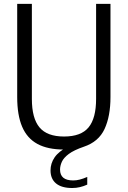

<svg xmlns="http://www.w3.org/2000/svg" viewBox="-20 -760 657 988"><path d="M351.5 207.5Q297 207.5 268.5 184Q240 160.5 240 117Q240 80.5 261 49.8Q282 19 331 -6.5L329.5 9.5H309.5Q226 9.5 172.8 -19.2Q119.5 -48 94 -107.8Q68.5 -167.5 68.5 -260.5V-740H144V-251Q144 -151.5 183.2 -104.5Q222.5 -57.5 309.5 -57.5Q397 -57.5 435.8 -104.5Q474.5 -151.5 474.5 -251V-740H548.5V-260.5Q548.5 -162 518 -96.2Q487.5 -30.5 411.5 -5Q360.5 12.5 334 32.2Q307.5 52 298.2 72.8Q289 93.5 289 112.5Q289 140.5 305.8 154.5Q322.5 168.5 357 168.5Q373 168.5 390 164.2Q407 160 429 150.5V190Q410 198.5 391 203Q372 207.5 351.5 207.5Z"/></svg>

Font: Encode Sans SC Condensed
Style: Regular
Weight: 400
Width: 3
Designer: Multiple Designers
Foundry: Impallari Type
Version: Version 3.002